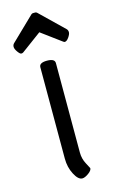

<svg xmlns="http://www.w3.org/2000/svg" viewBox="-130 -895 560 953"><g transform="rotate(-15 150.0 -418.0)"><path d="M190 -577V-117Q190 -85 205 -57.5Q220 -30 220 -29Q220 -17 201 -3.5Q182 10 169 10Q148 10 129 -26.5Q110 -63 110 -107V-577Q110 -600 150 -600Q190 -600 190 -577ZM145 -846H156Q161 -846 165 -842L285 -726Q292 -719 292 -708.5Q292 -698 281 -682.5Q270 -667 260 -667Q258 -667 253 -670L150 -746L47 -670Q43 -667 36.5 -667Q30 -667 19 -682.5Q8 -698 8 -708.5Q8 -719 15 -726L135 -842Q139 -846 145 -846Z"/></g></svg>

Font: Offside
Style: Regular
Weight: 400
Designer: Eduardo Rodriguez Tunni
Foundry: Eduardo Rodriguez Tunni
Version: Version 1.001